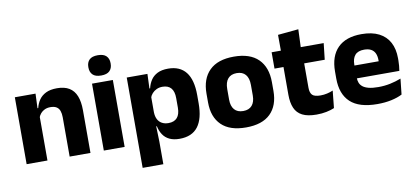

<svg xmlns="http://www.w3.org/2000/svg" viewBox="-76 -952 3014 1389"><g transform="rotate(-10 1431.0 -257.5)"><path d="M367 0V-289Q367 -316 360 -335.8Q353 -355.5 336.5 -366Q320 -376.5 291.5 -376.5Q268 -376.5 250 -368.2Q232 -360 219.8 -345.8Q207.5 -331.5 201.5 -313.5L178 -385H204Q212 -418.5 230.2 -445Q248.5 -471.5 280.5 -487.2Q312.5 -503 361.5 -503Q416.5 -503 451.5 -481.8Q486.5 -460.5 503.2 -418.5Q520 -376.5 520 -313.5V0ZM51 0V-491.5H203L198 -368.5L204 -354V0Z M618 0V-491.5H771V0ZM694.5 -538Q651.5 -538 632 -557.8Q612.5 -577.5 612.5 -611V-614.5Q612.5 -648 632 -667.5Q651.5 -687 694.5 -687Q736.5 -687 756.2 -667.5Q776 -648 776 -614.5V-611Q776 -577 756.2 -557.5Q736.5 -538 694.5 -538Z M1173.5 11.5Q1129.5 11.5 1099.5 -3Q1069.5 -17.5 1051.8 -44.2Q1034 -71 1026.5 -106.5H987L1023 -209.5Q1024 -179 1034.8 -158Q1045.5 -137 1065.8 -125.8Q1086 -114.5 1114 -114.5Q1156 -114.5 1177.8 -139.2Q1199.5 -164 1199.5 -213V-283Q1199.5 -332 1178.2 -356.5Q1157 -381 1115 -381Q1091.5 -381 1072.2 -372Q1053 -363 1039.8 -348.2Q1026.5 -333.5 1020.5 -314.5L985.5 -385H1026Q1033.5 -418 1051 -444.8Q1068.5 -471.5 1099.5 -487.2Q1130.5 -503 1178.5 -503Q1264.5 -503 1308.8 -446.8Q1353 -390.5 1353 -278V-218Q1353 -104.5 1308.8 -46.5Q1264.5 11.5 1173.5 11.5ZM873 172V-491.5H1025L1020 -359L1023 -341.5V-152.5L1021 -126.5L1025 5V172Z M1661.5 14Q1542.5 14 1481.8 -45.2Q1421 -104.5 1421 -212V-276.5Q1421 -385.5 1482 -445.8Q1543 -506 1661.5 -506Q1780 -506 1840.8 -445.8Q1901.5 -385.5 1901.5 -276.5V-212Q1901.5 -104.5 1841 -45.2Q1780.5 14 1661.5 14ZM1661.5 -106.5Q1704 -106.5 1726.2 -132.2Q1748.5 -158 1748.5 -205.5V-283Q1748.5 -333 1726.2 -359Q1704 -385 1661.5 -385Q1619 -385 1596.8 -359Q1574.5 -333 1574.5 -283V-205.5Q1574.5 -158 1596.8 -132.2Q1619 -106.5 1661.5 -106.5Z M2180 11Q2114.5 11 2075.8 -8.8Q2037 -28.5 2020 -68Q2003 -107.5 2003 -165.5V-440H2155V-190Q2155 -154 2171.2 -137.2Q2187.5 -120.5 2232 -120.5Q2256.5 -120.5 2280.5 -126Q2304.5 -131.5 2324 -140L2311 -13.5Q2285.5 -2.5 2252.2 4.2Q2219 11 2180 11ZM1937 -369.5V-489.5H2319.5L2306 -369.5ZM2005 -478.5 2004.5 -605.5 2156 -620 2150.5 -478.5Z M2626.5 12.5Q2492.5 12.5 2428.5 -47.2Q2364.5 -107 2364.5 -221.5V-272.5Q2364.5 -385.5 2424.5 -445.8Q2484.5 -506 2599 -506Q2676 -506 2727.2 -479.8Q2778.5 -453.5 2804.2 -405Q2830 -356.5 2830 -288.5V-272Q2830 -253 2828.2 -233.2Q2826.5 -213.5 2823.5 -196.5H2685.5Q2687.5 -225.5 2688 -251.2Q2688.5 -277 2688.5 -298Q2688.5 -328.5 2679 -349.2Q2669.5 -370 2649.8 -381Q2630 -392 2599 -392Q2553 -392 2531.8 -367.2Q2510.5 -342.5 2510.5 -297V-252L2511.5 -235.5V-200.5Q2511.5 -181.5 2517.8 -164.5Q2524 -147.5 2539.8 -134.8Q2555.5 -122 2583.2 -114.8Q2611 -107.5 2654 -107.5Q2699.5 -107.5 2741.5 -116.2Q2783.5 -125 2822 -140L2809.5 -25Q2775.5 -7.5 2729 2.5Q2682.5 12.5 2626.5 12.5ZM2445.5 -196.5V-291H2792.5V-196.5Z"/></g></svg>

Font: Anek Gujarati
Style: Bold
Weight: 700
Version: Version 1.003